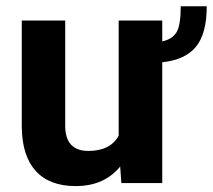

<svg xmlns="http://www.w3.org/2000/svg" viewBox="-20 -595 692 624"><path d="M651.9 -574.7Q651.9 -485.8 616.9 -443.1Q582 -400.4 507.3 -392.6V0H374.5L370.6 -53.7Q318.4 9.8 226.1 9.8Q141.1 9.8 96.4 -39.1Q51.8 -87.9 50.8 -182.1V-528.3H191.9V-187Q191.9 -104.5 267.1 -104.5Q338.9 -104.5 365.7 -154.3V-528.3H507.3V-460.4Q540.5 -467.8 554 -490.7Q567.4 -513.7 567.4 -574.7Z"/></svg>

Font: MAUL Bold
Style: Bold
Weight: 700
Designer: MAUL
Version: Version 1.0; 2020; ttfautohint (v1.8.3)